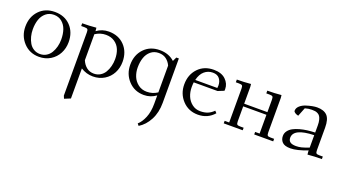

<svg xmlns="http://www.w3.org/2000/svg" viewBox="-59 -998 3294 1847"><g transform="rotate(20 1588.0 -74.5)"><path d="M41 -223.1Q41 -323.2 102.3 -387.7Q163.6 -452.1 262.2 -452.1Q361.8 -452.1 422.9 -388.2Q483.9 -324.2 483.9 -223.1Q483.9 -160.2 456.5 -107.9Q429.2 -55.7 378.2 -24.4Q327.1 6.8 262.2 6.8Q166 6.8 103.5 -60.3Q41 -127.4 41 -223.1ZM117.2 -223.1Q117.2 -185.1 126.2 -149.9Q135.3 -114.7 152.3 -85.7Q169.4 -56.6 198 -39.3Q226.6 -22 262.2 -22Q298.3 -22 326.9 -39.3Q355.5 -56.6 372.8 -85.7Q390.1 -114.7 399.2 -149.9Q408.2 -185.1 408.2 -223.1Q408.2 -278.8 393.1 -323Q377.9 -367.2 344.2 -395Q310.5 -422.9 262.2 -422.9Q214.4 -422.9 180.9 -395Q147.5 -367.2 132.3 -323Q117.2 -278.8 117.2 -223.1Z M543.9 -411.1V-439Q616.7 -439 687 -445.8L689.9 -418V-411.1Q745.1 -452.1 814 -452.1Q913.6 -452.1 974.9 -388.2Q1036.1 -324.2 1036.1 -223.1Q1036.1 -160.2 1008.8 -107.9Q981.4 -55.7 930.2 -24.4Q878.9 6.8 814 6.8Q747.1 6.8 689.9 -29.8V277.8L627.9 303.2L616.2 274.9V-371.1Q616.2 -396 609.1 -403.6Q602.1 -411.1 577.1 -411.1ZM689.9 -113.8Q707.5 -71.8 738.8 -46.9Q770 -22 814 -22Q850.1 -22 878.7 -39.3Q907.2 -56.6 924.6 -85.7Q941.9 -114.7 950.9 -149.9Q960 -185.1 960 -223.1Q960 -276.9 942.9 -319.1Q925.8 -361.3 888.4 -387.2Q851.1 -413.1 797.9 -413.1Q740.2 -413.1 689.9 -379.9Z M1114.7 -223.1Q1114.7 -323.2 1176 -387.7Q1237.3 -452.1 1335.9 -452.1Q1428.2 -452.1 1487.8 -397L1507.8 -439H1533.7V16.1Q1533.7 115.2 1494.4 189.9Q1455.1 264.6 1391.6 303.2L1375.5 283.2Q1411.1 252.4 1435.5 193.4Q1460 134.3 1460 51.8V-34.2Q1404.8 6.8 1335.9 6.8Q1239.7 6.8 1177.2 -60.3Q1114.7 -127.4 1114.7 -223.1ZM1190.9 -223.1Q1190.9 -174.8 1208 -132.3Q1225.1 -89.8 1262.7 -61Q1300.3 -32.2 1351.6 -32.2Q1410.6 -32.2 1460 -64.9V-338.9Q1443.8 -375.5 1412.8 -399.2Q1381.8 -422.9 1335.9 -422.9Q1288.1 -422.9 1254.6 -395Q1221.2 -367.2 1206.1 -323Q1190.9 -278.8 1190.9 -223.1Z M1667.5 -223.1Q1667.5 -323.2 1728.8 -387.7Q1790 -452.1 1888.7 -452.1Q1967.3 -452.1 2010.3 -410.9Q2053.2 -369.6 2053.2 -314Q2053.2 -302.7 2052.2 -296.9L1990.2 -272H1746.6Q1743.7 -247.6 1743.7 -223.1Q1743.7 -173.3 1761.2 -130.6Q1778.8 -87.9 1814.9 -60.1Q1851.1 -32.2 1898.4 -32.2Q1942.9 -32.2 1975.1 -45.4Q2007.3 -58.6 2034.7 -86.9L2053.2 -66.9Q1988.8 6.8 1888.7 6.8Q1792.5 6.8 1730 -60.3Q1667.5 -127.4 1667.5 -223.1ZM1752.4 -298.8H1978.5Q1980.5 -312.5 1980.5 -324.2Q1980.5 -365.7 1957.8 -394.3Q1935.1 -422.9 1888.7 -422.9Q1839.8 -422.9 1803.5 -391.8Q1767.1 -360.8 1752.4 -298.8Z M2127 -411.1V-439Q2199.7 -439 2270 -445.8L2272.9 -418V-245.1H2510.7V-371.1Q2510.7 -396.5 2503.7 -403.8Q2496.6 -411.1 2472.2 -411.1H2439V-439Q2512.2 -439 2582 -445.8L2585 -418V-65.9Q2585 -41 2592 -33.4Q2599.1 -25.9 2624 -25.9H2659.2V0H2464.8V-25.9H2510.7V-217.8H2272.9V-65.9Q2272.9 -41 2280 -33.4Q2287.1 -25.9 2312 -25.9H2347.2V0H2152.8V-25.9H2199.2V-371.1Q2199.2 -396 2192.1 -403.6Q2185.1 -411.1 2160.2 -411.1Z M2728.5 -81.1Q2728.5 -109.9 2745.6 -133.1Q2762.7 -156.2 2790.3 -171.1Q2817.9 -186 2855.5 -196.5Q2893.1 -207 2930.9 -211.7Q2968.8 -216.3 3009.8 -217.8V-290Q3009.8 -322.3 3004.2 -345.2Q2998.5 -368.2 2989.7 -381.1Q2981 -394 2966.6 -401.6Q2952.1 -409.2 2938.5 -411.1Q2924.8 -413.1 2905.8 -413.1Q2872.6 -413.1 2835.9 -402.8L2800.8 -314Q2781.7 -317.9 2766.8 -327.4Q2752 -336.9 2752 -348.1Q2752 -375.5 2775.4 -397Q2798.8 -418.5 2832.3 -429.7Q2865.7 -440.9 2895.5 -446.5Q2925.3 -452.1 2945.8 -452.1Q3015.6 -452.1 3049.6 -416.5Q3083.5 -380.9 3083.5 -294.9V-65.9Q3083.5 -41 3090.6 -33.4Q3097.7 -25.9 3122.6 -25.9H3157.7V0Q3082.5 0 3012.7 6.8L3009.8 -21V-35.2Q2902.8 6.8 2835.9 6.8Q2777.3 6.8 2752.9 -18.1Q2728.5 -43 2728.5 -81.1ZM2800.8 -88.9Q2800.8 -61 2819.6 -46.6Q2838.4 -32.2 2879.9 -32.2Q2907.2 -32.2 2934.8 -38.8Q2962.4 -45.4 3009.8 -64V-190.9Q2800.8 -185.1 2800.8 -88.9Z"/></g></svg>

Font: Dihjauti S
Style: Regular
Weight: 400
Designer: T. Christopher White
Version: Version 3.0.0